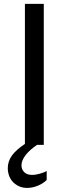

<svg xmlns="http://www.w3.org/2000/svg" viewBox="-20 -735 349 974"><path d="M202.1 0H168Q150.4 11.7 136 24.4Q121.6 37.1 111.1 50.3Q100.6 63.5 94.7 77.1Q88.9 90.8 88.9 104Q88.9 124.5 103 138.4Q117.2 152.3 142.6 152.3Q151.4 152.3 161.9 150.6Q172.4 148.9 182.6 146Q192.9 143.1 201.9 139.6Q210.9 136.2 216.8 132.3V178.2Q198.2 196.3 171.4 207.3Q144.5 218.3 117.7 218.3Q95.2 218.3 77.1 210.2Q59.1 202.1 46.1 188.7Q33.2 175.3 26.4 157Q19.5 138.7 19.5 118.2Q19.5 83.5 40.3 54.4Q61 25.4 106.4 -4.9V-715.3H202.1Z"/></svg>

Font: Proza Libre
Style: Regular
Weight: 400
Designer: Jasper de Waard
Foundry: Jasper de Waard
Version: Version 1.001; ttfautohint (v1.4.1.8-43bc)